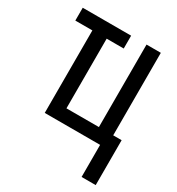

<svg xmlns="http://www.w3.org/2000/svg" viewBox="-168 -626 835 907"><g transform="rotate(30 250.0 -172.5)"><path d="M413 175V0H111V-450H18V-520H282V-450H189V-70H366V-520H444V-70H490V175Z"/></g></svg>

Font: Iosevka Curly
Style: Regular
Weight: 400
Monospace: yes
Designer: Belleve Invis
Foundry: Belleve Invis
Version: Version 22.1.2; ttfautohint (v1.8.4)